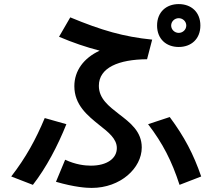

<svg xmlns="http://www.w3.org/2000/svg" viewBox="-20 -865 1040 940"><path d="M324 -780 269 -685C337 -656 402 -634 468 -617C390 -581 344 -519 344 -443C344 -351 409 -299 466 -253C512 -217 552 -185 552 -140C552 -90 505 -54 425 -54C395 -54 350 -59 299 -83L254 25C347 52 404 55 429 55C570 55 674 -42 674 -143C674 -221 618 -264 563 -306C513 -345 464 -382 464 -445C464 -534 561 -574 700 -575L725 -671C586 -685 478 -716 324 -780ZM35 -1 141 40C207 -45 262 -150 305 -257L199 -287C155 -182 107 -94 35 -1ZM705 -257C777 -163 821 -77 859 40L965 -1C927 -111 883 -195 811 -292ZM749 -740C749 -674 794 -635 855 -635C916 -635 961 -674 961 -740C961 -806 916 -845 855 -845C794 -845 749 -806 749 -740ZM818 -740C818 -760 835 -776 855 -776C875 -776 892 -760 892 -740C892 -720 875 -704 855 -704C835 -704 818 -720 818 -740Z"/></svg>

Font: KT Kiyosuna Sans Bold
Style: Regular
Weight: 700
Designer: [Zen Kaku Gothic] Yoshimichi Ohira
Version: Version 1.010;Glyphs 3.1.2 (3151)